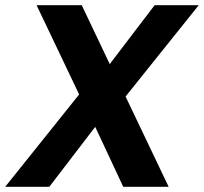

<svg xmlns="http://www.w3.org/2000/svg" viewBox="-33 -720 786 740"><path d="M-13 0 272 -356 108 -700H282L390 -473L563 -700H733L451 -348L617 0H442L334 -231L157 0Z"/></svg>

Font: DM Sans 12pt Black
Style: Italic
Weight: 900
Italic angle: -10°
Version: Version 4.004;gftools[0.9.30]